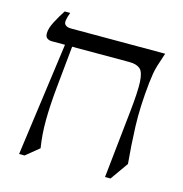

<svg xmlns="http://www.w3.org/2000/svg" viewBox="-93 -671 741 777"><g transform="rotate(15 277.0 -282.5)"><path d="M489 -395Q478 -290 481 -209.5Q484 -129 491 -55L438 20H415L445 -263Q454 -347 452 -388Q450 -429 435 -442Q420 -455 390 -455H150Q140 -355 132.5 -278.5Q125 -202 124.5 -141Q124 -80 133 -25L78 20H55L120 -455H64Q54 -455 45.5 -460.5Q37 -466 37 -481Q37 -502 52.5 -531.5Q68 -561 84 -585H107Q92 -545 100 -535Q108 -525 125 -525H521Q509 -490 503 -470Q497 -450 494.5 -434.5Q492 -419 489 -395Z"/></g></svg>

Font: Bona Nova
Style: Italic
Weight: 400
Italic angle: -4°
Designer: Mateusz Machalski
Foundry: Capitalics
Version: Version 4.001; ttfautohint (v1.8.3)